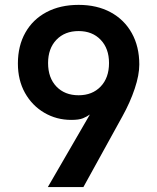

<svg xmlns="http://www.w3.org/2000/svg" viewBox="-20 -760 639 780"><path d="M174.3 0 345.2 -294.9Q333 -286.1 316.9 -279.5Q300.8 -272.9 269.5 -272.9Q209.5 -272.9 159.9 -302Q110.4 -331.1 81.5 -382.6Q52.7 -434.1 52.7 -502Q52.7 -573.7 83 -627.4Q113.3 -681.2 168.9 -710.7Q224.6 -740.2 299.3 -740.2Q374 -740.2 429.4 -710.2Q484.9 -680.2 515.4 -625.5Q545.9 -570.8 545.9 -498Q545.9 -455.1 527.3 -399.7Q508.8 -344.2 477.1 -287.1L318.8 0ZM299.3 -373Q355 -373 388.9 -408.4Q422.9 -443.8 422.9 -503.9Q422.9 -563 388.9 -598.4Q355 -633.8 299.3 -633.8Q243.2 -633.8 209.2 -598.4Q175.3 -563 175.3 -503.9Q175.3 -443.8 209.2 -408.4Q243.2 -373 299.3 -373Z"/></svg>

Font: UDEV Gothic 35
Style: Bold
Weight: 700
Version: v2.1.0; ttfautohint (v1.8.4.7-5d5b-dirty) -l 6 -r 45 -G 200 